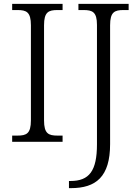

<svg xmlns="http://www.w3.org/2000/svg" viewBox="-20 -734 723 994"><path d="M43 0H304V-32H278C231 -32 208 -42 208 -111V-603C208 -672 231 -682 278 -682H304V-714H43V-682H70C117 -682 140 -672 140 -603V-111C140 -42 117 -32 70 -32H43ZM337 240H347C477 240 550 181 550 12V-603C550 -672 573 -682 620 -682H646V-714H386V-682H412C459 -682 482 -672 482 -605V13C482 151 442 203 345 203H337Z"/></svg>

Font: Noto Serif Light
Style: Regular
Weight: 300
Designer: Monotype Design Team
Foundry: Monotype Imaging Inc.
Version: Version 2.013